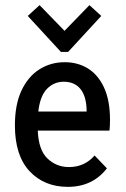

<svg xmlns="http://www.w3.org/2000/svg" viewBox="-20 -716 490 747"><path d="M244 11Q152 11 95 -50Q38 -111 38 -228Q38 -309 63.5 -363.5Q89 -418 133 -446Q177 -474 232 -474Q282 -474 321.5 -450Q361 -426 384.5 -376Q408 -326 408 -249Q408 -226 406 -208H127Q130 -132 165 -99Q200 -66 248 -66Q309 -66 348 -111L396 -61Q340 11 244 11ZM129 -282H317Q317 -339 294 -368.5Q271 -398 228 -398Q190 -398 163 -370.5Q136 -343 129 -282ZM134 -696 231 -596 328 -696 374 -654 245 -514H217L88 -654Z"/></svg>

Font: Inconsolata SemiCondensed SemiBold
Style: Regular
Weight: 600
Width: 4
Monospace: yes
Designer: Raph Levien, Cyreal, Brenton Simpson
Foundry: Raph Levien, Cyreal, Google
Version: Version 3.001; ttfautohint (v1.8.2.53-6de2)